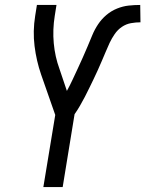

<svg xmlns="http://www.w3.org/2000/svg" viewBox="-20 -755 587 775"><path d="M155 0 203 -291 146 -454Q127 -509 119.5 -569Q112 -629 122 -691L129 -735H208L201 -691Q192 -635 197 -580.5Q202 -526 220 -477L250 -388Q262 -410 272.5 -432.5Q283 -455 293.5 -477.5Q304 -500 314 -522.5Q324 -545 333.5 -567.5Q343 -590 352.5 -613Q362 -636 376 -657Q390 -678 409.5 -694.5Q429 -711 452.5 -720.5Q476 -730 499.5 -732.5Q523 -735 546 -735L547 -665Q528 -665 508.5 -661.5Q489 -658 472 -646.5Q455 -635 443 -617.5Q431 -600 422.5 -582Q414 -564 406.5 -545.5Q399 -527 391 -509Q383 -491 375 -472.5Q367 -454 358 -436Q349 -418 340.5 -400Q332 -382 322.5 -364Q313 -346 303 -328.5Q293 -311 281 -294L233 0Z"/></svg>

Font: Iosevka Curly
Style: Italic
Weight: 400
Italic angle: -9°
Monospace: yes
Designer: Belleve Invis
Foundry: Belleve Invis
Version: Version 22.1.2; ttfautohint (v1.8.4)